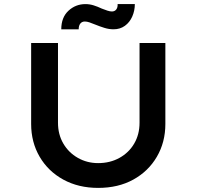

<svg xmlns="http://www.w3.org/2000/svg" viewBox="-20 -911 959 937"><path d="M459 6Q363 6 289 -34.5Q215 -75 173.5 -146Q132 -217 132 -306V-701H263V-312Q263 -255 289 -210.5Q315 -166 360 -140.5Q405 -115 459 -115Q517 -115 563 -140.5Q609 -166 635 -210.5Q661 -255 661 -312V-701H787V-306Q787 -217 745.5 -146Q704 -75 630.5 -34.5Q557 6 459 6ZM534 -768Q512 -768 489.5 -775Q467 -782 445 -791Q428 -798 416 -802Q404 -806 394 -806Q380 -806 372 -796Q364 -786 364 -768H279Q279 -826 314 -858.5Q349 -891 397 -891Q417 -891 436.5 -885Q456 -879 477 -869Q492 -863 504.5 -859Q517 -855 526 -855Q540 -855 547.5 -865Q555 -875 554 -891H638Q638 -859 625.5 -830.5Q613 -802 589.5 -785Q566 -768 534 -768Z"/></svg>

Font: Lexend Giga Medium
Style: Regular
Weight: 500
Designer: Bonnie Shaver-Troup, Thomas Jockin
Foundry: Lexend
Version: Version 1.007